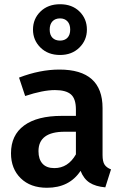

<svg xmlns="http://www.w3.org/2000/svg" viewBox="-20 -873 583 908"><path d="M505 -72 478 13Q432 9 404 -9Q376 -27 361 -65Q308 15 202 15Q124 15 78 -30Q32 -75 32 -148Q32 -234 94 -279.5Q156 -325 272 -325H339V-355Q339 -406 315.5 -426.5Q292 -447 240 -447Q183 -447 99 -419L70 -506Q169 -544 261 -544Q465 -544 465 -362V-140Q465 -109 474.5 -94.5Q484 -80 505 -72ZM339 -143V-250H286Q162 -250 162 -158Q162 -120 181 -99Q200 -78 237 -78Q302 -78 339 -143ZM391 -733Q391 -683 355.5 -648Q320 -613 264 -613Q207 -613 171.5 -648Q136 -683 136 -733Q136 -784 171.5 -818.5Q207 -853 264 -853Q321 -853 356 -818.5Q391 -784 391 -733ZM215 -733Q215 -708 228 -694.5Q241 -681 264 -681Q286 -681 299 -694.5Q312 -708 312 -733Q312 -758 299 -772Q286 -786 264 -786Q241 -786 228 -772Q215 -758 215 -733Z"/></svg>

Font: Fira Sans Medium
Style: Regular
Weight: 500
Designer: bBox Type GmbH & Carrois Corporate GbR & Edenspiekermann AG
Foundry: bBox Type GmbH & Carrois Corporate GbR & Edenspiekermann AG
Version: Version 4.301